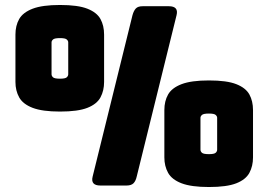

<svg xmlns="http://www.w3.org/2000/svg" viewBox="-20 -745 1071 771"><path d="M996 -113Q996 -78 981.5 -51Q967 -24 929 -9Q891 6 819 6Q748 6 709 -9Q670 -24 655 -51Q640 -78 640 -113V-303Q640 -339 655 -365.5Q670 -392 709 -407Q748 -422 819 -422Q891 -422 929 -407Q967 -392 981.5 -365.5Q996 -339 996 -303ZM398 -416Q398 -381 383.5 -354Q369 -327 331 -312Q293 -297 221 -297Q150 -297 111 -312Q72 -327 57 -354Q42 -381 42 -416V-606Q42 -642 57 -668.5Q72 -695 111 -710Q150 -725 221 -725Q293 -725 331 -710Q369 -695 383.5 -668.5Q398 -642 398 -606ZM352 -36 512 -684Q517 -702 525.5 -711Q534 -720 553 -720H658Q698 -720 689 -684L529 -36Q525 -18 516 -9Q507 0 488 0H383Q343 0 352 -36ZM187 -447Q187 -440 193 -434.5Q199 -429 221 -429Q242 -429 248 -434.5Q254 -440 254 -447V-575Q254 -581 248 -586.5Q242 -592 221 -592Q199 -592 193 -586.5Q187 -581 187 -575ZM785 -144Q785 -137 791 -131.5Q797 -126 819 -126Q840 -126 846 -131.5Q852 -137 852 -144V-272Q852 -278 846 -283.5Q840 -289 819 -289Q797 -289 791 -283.5Q785 -278 785 -272Z"/></svg>

Font: Bungee Tint
Style: Regular
Weight: 400
Designer: David Jonathan Ross
Foundry: David Jonathan Ross
Version: Version 2.001